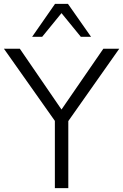

<svg xmlns="http://www.w3.org/2000/svg" viewBox="-29 -970 635 990"><path d="M73.2 -718.8 288.1 -405.3 503.9 -718.8H585.9L323.2 -345.7V0H253.9V-346.7L-8.8 -718.8ZM136.7 -780.3 254.9 -950.2H321.3L440.4 -780.3H387.7L288.1 -902.3L188.5 -780.3Z"/></svg>

Font: Min Sans Light
Style: Regular
Weight: 300
Designer: Jinseong-Kim, NotoSansCJK, Nunito
Foundry: Jinseong-Kim
Version: Version 1.400;Glyphs 3.1.2 (3151)